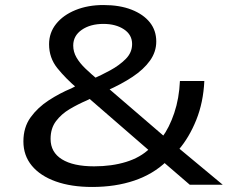

<svg xmlns="http://www.w3.org/2000/svg" viewBox="-20 -734 916 763"><path d="M346 9Q263 9 201.5 -13Q140 -35 106.5 -75.5Q73 -116 73 -172Q73 -228 101.5 -267.5Q130 -307 174 -335.5Q218 -364 264 -383L302 -403L288 -382Q241 -422 208 -463Q175 -504 175 -558Q175 -604 203 -639Q231 -674 280 -694Q329 -714 391 -714Q456 -714 503 -695.5Q550 -677 575.5 -645Q601 -613 601 -569Q601 -528 576 -493Q551 -458 506.5 -428.5Q462 -399 403 -373L405 -388L634 -191L624 -188Q653 -227 672.5 -285Q692 -343 695 -412H792Q788 -327 760 -257.5Q732 -188 690 -139L681 -153L865 0H734L626 -93H642Q589 -42 514 -16.5Q439 9 346 9ZM354 -73Q424 -73 481 -90.5Q538 -108 575 -144L577 -132L321 -354L361 -353L325 -335Q290 -320 257 -300.5Q224 -281 202.5 -252.5Q181 -224 181 -182Q181 -129 226 -101Q271 -73 354 -73ZM391 -639Q339 -639 305 -615.5Q271 -592 271 -553Q271 -528 284 -505.5Q297 -483 320 -461Q343 -439 373 -414L350 -421Q382 -435 418 -454.5Q454 -474 479.5 -499.5Q505 -525 505 -559Q505 -596 472.5 -617.5Q440 -639 391 -639Z"/></svg>

Font: Nunito Sans 7pt Expanded Medium
Style: Regular
Weight: 500
Width: 7
Designer: Vernon Adams
Foundry: Vernon Adams
Version: Version 3.101;gftools[0.9.27]